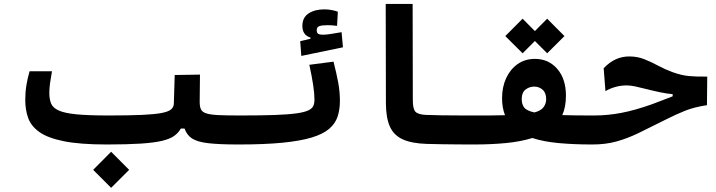

<svg xmlns="http://www.w3.org/2000/svg" viewBox="-20 -713 3556 954"><path d="M509.3 4.9Q377.9 4.9 297.6 -11.2Q217.3 -27.3 175.8 -56.9Q134.3 -86.4 119.9 -127Q105.5 -167.5 105.5 -216.8Q105.5 -254.4 111.1 -289.1Q116.7 -323.7 127 -358.9H238.3Q231.9 -323.2 228.5 -298.6Q225.1 -273.9 225.1 -251Q225.1 -220.2 233.9 -198.7Q242.7 -177.2 271.5 -164.1Q300.3 -150.9 359.4 -145Q418.5 -139.2 519 -139.2Q621.6 -139.2 685.3 -142.1Q749 -145 783.2 -151.6Q817.4 -158.2 830.3 -169.7Q843.3 -181.2 843.8 -198.7L848.1 -340.3L973.6 -342.3L972.2 -206.5Q972.2 -183.1 978.5 -169.7Q984.9 -156.2 1004.9 -149.7Q1024.9 -143.1 1064.9 -141.1Q1105 -139.2 1171.9 -139.2Q1208.5 -139.2 1208.5 -75.7Q1208.5 -34.2 1196 -14.6Q1183.6 4.9 1166 4.9Q1069.3 4.9 1014.9 -1.5Q960.4 -7.8 934.3 -24.9Q908.2 -42 897 -74.2H878.4Q866.7 -53.2 845.9 -38.1Q825.2 -22.9 785.9 -13.4Q746.6 -3.9 679.7 0.5Q612.8 4.9 509.3 4.9ZM532.2 220.2 442.9 130.9 532.2 41 621.6 130.9Z M1166 4.9Q1151.9 4.9 1144.8 -13.2Q1137.7 -31.2 1137.7 -75.7Q1137.7 -115.2 1148.7 -127.2Q1159.7 -139.2 1171.9 -139.2Q1276.4 -139.2 1344.5 -141.6Q1412.6 -144 1452.6 -149.7Q1492.7 -155.3 1512 -164.6Q1531.2 -173.8 1536.9 -187Q1542.5 -200.2 1542.5 -218.3Q1542.5 -247.6 1536.1 -290Q1529.8 -332.5 1517.1 -391.1L1637.2 -406.7Q1652.3 -347.2 1660.6 -302.2Q1668.9 -257.3 1668.9 -211.4Q1668.9 -168.5 1657.5 -133.8Q1646 -99.1 1615.7 -73Q1585.4 -46.9 1529.1 -29.8Q1472.7 -12.7 1383.8 -3.9Q1294.9 4.9 1166 4.9ZM1477.1 -435.1 1471.7 -508.3 1522.5 -520.5V-526.4Q1482.4 -538.6 1482.4 -584Q1482.4 -626 1513.2 -646.2Q1543.9 -666.5 1591.8 -666.5Q1608.9 -666.5 1627.7 -663.1Q1646.5 -659.7 1658.7 -654.8L1654.8 -584.5Q1628.4 -587.9 1608.9 -587.9Q1580.6 -587.9 1567.1 -583.3Q1553.7 -578.6 1553.7 -563Q1553.7 -549.3 1561.3 -544.9Q1568.8 -540.5 1585 -540.5Q1600.6 -540.5 1627.9 -544.9Q1655.3 -549.3 1677.2 -553.2L1684.1 -478Z M2337.9 4.9Q2304.7 4.9 2262.9 4.6Q2221.2 4.4 2178.5 3.7Q2135.7 2.9 2099.6 2Q2024.4 -0.5 1980.2 -21Q1936 -41.5 1917 -84.7Q1897.9 -127.9 1897.5 -198.2L1896.5 -693.4H2030.3L2031.2 -215.3Q2031.2 -171.4 2044.4 -157.7Q2057.6 -144 2095.7 -142.1Q2128.4 -140.6 2171.6 -140.1Q2214.8 -139.6 2260 -139.4Q2305.2 -139.2 2343.8 -139.2Q2360.8 -139.2 2369.4 -117.7Q2377.9 -96.2 2377.9 -63.5Q2377.9 -38.6 2368.7 -16.8Q2359.4 4.9 2337.9 4.9Z M2335.9 4.9 2343.8 -139.2Q2384.8 -139.2 2421.1 -139.4Q2457.5 -139.6 2489.3 -140.6Q2474.6 -177.2 2474.6 -225.1Q2474.6 -280.8 2495.1 -325Q2515.6 -369.1 2552.2 -394.8Q2588.9 -420.4 2637.7 -420.4Q2706.1 -420.4 2749 -370.6Q2792 -320.8 2792 -237.8Q2792 -181.2 2773.9 -141.1Q2806.2 -140.1 2845 -139.6Q2883.8 -139.2 2930.7 -139.2Q2958 -139.2 2970.7 -117.4Q2983.4 -95.7 2983.4 -68.4Q2983.4 -37.6 2967.3 -16.4Q2951.2 4.9 2922.4 4.9Q2831.5 4.9 2756.6 -2Q2681.6 -8.8 2625 -27.3Q2567.4 -9.3 2493.9 -2.2Q2420.4 4.9 2335.9 4.9ZM2634.8 -154.3Q2642.1 -156.2 2647.9 -158.2Q2672.4 -167 2683.1 -183.8Q2693.8 -200.7 2693.8 -219.7Q2693.8 -251.5 2676.3 -267.1Q2658.7 -282.7 2634.3 -282.7Q2609.9 -282.7 2591.1 -267.8Q2572.3 -252.9 2572.3 -220.7Q2572.3 -195.3 2584.2 -179.2Q2596.2 -163.1 2634.8 -154.3ZM2698.7 -448.2 2637.7 -509.3 2576.7 -448.2 2490.7 -533.7 2576.7 -620.1 2637.7 -558.6 2698.7 -620.1 2784.7 -533.7Z M2923.8 4.9Q2911.1 4.9 2903.3 -12.9Q2895.5 -30.8 2895.5 -72.3Q2895.5 -111.3 2905.3 -125.2Q2915 -139.2 2931.2 -139.2Q2999.5 -139.2 3067.1 -152.1Q3134.8 -165 3218.8 -194.8Q3248.5 -205.6 3273.7 -215.6Q3298.8 -225.6 3322.3 -234.4V-245.1Q3293.5 -247.6 3260.7 -254.4Q3228 -261.2 3191.4 -270.5Q3157.2 -279.3 3135 -283.9Q3112.8 -288.6 3093.8 -288.6Q3038.1 -288.6 2988.3 -260.3L2979.5 -374Q3008.3 -404.3 3040 -418.5Q3071.8 -432.6 3106 -432.6Q3147 -432.6 3181.9 -418.7Q3216.8 -404.8 3250.5 -386.5Q3284.2 -368.2 3321.8 -354.5Q3366.7 -338.4 3404.1 -335Q3441.4 -331.5 3494.1 -332.5L3492.7 -190.4Q3430.7 -181.2 3385 -163.1Q3339.4 -145 3286.6 -118.2Q3210.4 -79.6 3153.1 -52Q3095.7 -24.4 3042.2 -9.8Q2988.8 4.9 2923.8 4.9Z"/></svg>

Font: Cascadia Code NF
Style: Bold
Weight: 700
Monospace: yes
Designer: Aaron Bell
Foundry: Saja Typeworks
Version: Version 2404.023; ttfautohint (v1.8.4)